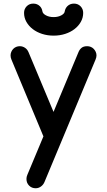

<svg xmlns="http://www.w3.org/2000/svg" viewBox="-20 -801 587 1056"><path d="M218.8 -50.8 43 -473.1Q38.1 -484.4 38.1 -496.1Q38.1 -506.3 42 -515.6Q45.9 -524.9 52.7 -532Q59.6 -539.1 68.8 -543Q78.1 -546.9 88.9 -546.9Q104 -546.9 117.2 -538.3Q130.4 -529.8 137.2 -513.2L274.4 -185.5L411.6 -514.2Q417.5 -528.8 428.5 -537.8Q439.5 -546.9 459.5 -546.9Q470.2 -546.9 479.5 -543Q488.8 -539.1 495.6 -532Q502.4 -524.9 506.6 -515.6Q510.7 -506.3 510.7 -496.1Q510.7 -485.4 505.4 -473.1L224.6 200.2Q218.3 215.3 205.1 224.9Q191.9 234.4 176.3 234.4Q154.3 234.4 139.9 219.7Q125.5 205.1 125.5 183.1Q125.5 171.4 130.4 160.6ZM112.3 -730Q112.3 -751.5 126.7 -766.4Q141.1 -781.2 163.1 -781.2Q185.1 -781.2 199.7 -766.6Q210.4 -755.4 212.9 -740.2Q214.4 -726.6 231.4 -717.3Q249.5 -707 274.9 -707Q300.3 -707 318.4 -717.3Q335.4 -726.6 336.4 -740.2Q339.4 -755.4 350.1 -766.6Q364.7 -781.2 386.7 -781.2Q408.7 -781.2 423.1 -766.4Q437.5 -751.5 437.5 -730Q437.5 -703.6 424.6 -680.7Q411.6 -657.7 389.6 -640.9Q367.7 -624 338.1 -614.5Q308.6 -605 274.9 -605Q241.2 -605 211.7 -614.5Q182.1 -624 160.2 -640.9Q138.2 -657.7 125.2 -680.7Q112.3 -703.6 112.3 -730Z"/></svg>

Font: Comfortaa
Style: Bold
Weight: 700
Designer: Johan Aakerlund
Foundry: Johan Aakerlund
Version: Version 2.001; ttfautohint (v1.4.1)